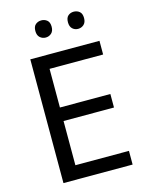

<svg xmlns="http://www.w3.org/2000/svg" viewBox="-133 -989 821 1070"><g transform="rotate(-15 278.0 -454.0)"><path d="M496 0H97V-714H496V-635H187V-412H478V-334H187V-79H496ZM165 -859Q165 -885 179 -896.5Q193 -908 212 -908Q231 -908 245 -896.5Q259 -885 259 -859Q259 -834 245 -821.5Q231 -809 212 -809Q193 -809 179 -821.5Q165 -834 165 -859ZM353 -859Q353 -885 366.5 -896.5Q380 -908 399 -908Q418 -908 432 -896.5Q446 -885 446 -859Q446 -834 432 -821.5Q418 -809 399 -809Q380 -809 366.5 -821.5Q353 -834 353 -859Z"/></g></svg>

Font: Noto Sans Phoenician
Style: Regular
Weight: 400
Designer: Monotype Design Team
Foundry: Monotype Imaging Inc.
Version: Version 2.001; ttfautohint (v1.8.4.7-5d5b)